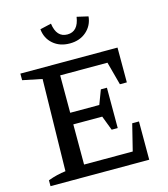

<svg xmlns="http://www.w3.org/2000/svg" viewBox="-126 -973 937 1071"><g transform="rotate(-15 342.5 -437.5)"><path d="M563 -221H602V0H32V-34Q59 -44 84 -50Q109 -56 134 -59L144 -589L32 -612V-650H593V-449H553L517 -583H244V-367H412L443 -449H478V-216H443L411 -300H244V-68H525ZM343 -741Q285 -741 247 -774Q209 -807 204 -860L269 -875Q280 -793 343 -793Q405 -793 417 -875L482 -860Q477 -808 439 -774.5Q401 -741 343 -741Z"/></g></svg>

Font: Piazzolla Medium
Style: Regular
Weight: 500
Designer: Juan Pablo del Peral
Foundry: Huerta Tipografica
Version: Version 1.330